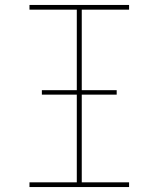

<svg xmlns="http://www.w3.org/2000/svg" viewBox="-20 -755 640 775"><path d="M99 0V-19H290V-716H99V-735H501V-716H310V-19H501V0ZM149 -373V-391H451V-373Z"/></svg>

Font: Iosevka Slab Thin Extended
Style: Regular
Weight: 100
Width: 7
Monospace: yes
Designer: Belleve Invis
Foundry: Belleve Invis
Version: Version 11.1.1; ttfautohint (v1.8.3)